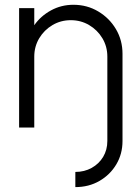

<svg xmlns="http://www.w3.org/2000/svg" viewBox="-20 -534 573 804"><path d="M493 -308.5V0H429.5V-297Q429.5 -339 408.8 -373.8Q388 -408.5 353.2 -429Q318.5 -449.5 276.5 -449.5Q234.5 -449.5 199.8 -429Q165 -408.5 144.2 -373.8Q123.5 -339 123.5 -297V0H60V-500H123.5V-428.5Q150.5 -467 193.5 -490.5Q236.5 -514 287.5 -514Q344.5 -514 391.2 -486.2Q438 -458.5 465.5 -412Q493 -365.5 493 -308.5ZM295.5 186Q333.5 186 364 169Q394.5 152 412 122.8Q429.5 93.5 429.5 56.5V-10H493V56.5Q493 110.5 467.2 154Q441.5 197.5 396.8 223.5Q352 249.5 295.5 249.5Z"/></svg>

Font: Urbanist Light
Style: Regular
Weight: 300
Designer: Corey Hu
Foundry: Corey Hu
Version: Version 1.330; ttfautohint (v1.8.4.7-5d5b)